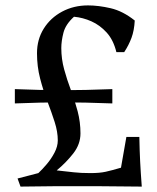

<svg xmlns="http://www.w3.org/2000/svg" viewBox="-20 -691 581 711"><path d="M505 0Q423 -1 341.5 -1.5Q260 -2 187 -1.5Q114 -1 56 0L45 -30L122 -50Q137 -64 153.5 -83.5Q170 -103 182 -126Q194 -149 194 -171Q194 -203 182.5 -239Q171 -275 155.5 -315.5Q140 -356 128.5 -400.5Q117 -445 117 -494Q117 -545 142 -585Q167 -625 210 -648Q253 -671 306 -671Q345 -671 390 -660.5Q435 -650 479 -615Q477 -578 467 -551Q457 -524 440 -498H411Q400 -543 375 -570.5Q350 -598 318.5 -612Q287 -626 254 -629Q223 -601 215 -570Q207 -539 207 -513Q207 -473 217.5 -434.5Q228 -396 242.5 -357.5Q257 -319 267.5 -279Q278 -239 278 -197Q278 -157 251.5 -123Q225 -89 190 -60Q227 -56 253 -53Q279 -50 315 -50Q349 -50 371.5 -55Q394 -60 428 -70L448 -184H496Q497 -132 499 -92.5Q501 -53 505 0ZM35 -308V-361Q90 -359 129 -358Q168 -357 211 -357Q253 -357 297.5 -358Q342 -359 396 -361V-308Q342 -310 297.5 -311Q253 -312 211 -312Q168 -312 129 -311Q90 -310 35 -308Z"/></svg>

Font: Ruwudu
Style: Regular
Weight: 400
Designer: Becca Hirsbrunner Spalinger
Foundry: SIL International
Version: Version 3.000